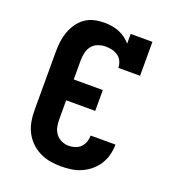

<svg xmlns="http://www.w3.org/2000/svg" viewBox="-136 -849 872 962"><g transform="rotate(20 300.0 -367.5)"><path d="M298 8Q268 8 239 3Q210 -2 183.5 -15Q157 -28 135.5 -49Q114 -70 100.5 -96.5Q87 -123 82 -152Q77 -181 77 -210V-525Q77 -551 80.5 -578Q84 -605 93 -630Q102 -655 117.5 -677.5Q133 -700 155 -715.5Q177 -731 203 -737Q229 -743 256 -743Q276 -743 296 -740Q316 -737 335 -729.5Q354 -722 370.5 -710Q387 -698 399 -683V-735H515V-554H399Q399 -572 391.5 -588.5Q384 -605 369.5 -615Q355 -625 338 -629Q321 -633 303 -633Q283 -633 263 -625.5Q243 -618 230.5 -602Q218 -586 213.5 -565.5Q209 -545 209 -525V-423H364V-312H209V-210Q209 -191 213 -171Q217 -151 229 -135Q241 -119 259.5 -110.5Q278 -102 298 -102Q315 -102 332 -107.5Q349 -113 361 -125Q373 -137 379 -154Q385 -171 385 -188Q385 -188 385 -188Q385 -188 385 -188H517Q517 -188 517 -188Q517 -188 517 -188Q517 -160 510 -133Q503 -106 488.5 -82.5Q474 -59 452.5 -41Q431 -23 405.5 -11.5Q380 0 352.5 4Q325 8 298 8Z"/></g></svg>

Font: Iosevka Curly Slab XBdEx
Style: Regular
Weight: 800
Width: 7
Monospace: yes
Designer: Belleve Invis
Foundry: Belleve Invis
Version: Version 11.0.0; ttfautohint (v1.8.3)